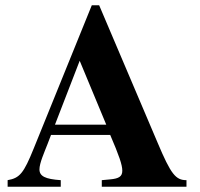

<svg xmlns="http://www.w3.org/2000/svg" viewBox="-20 -710 762 730"><path d="M689 0V-25C648 -25 630 -47 579 -168L357 -690H329L108 -145C70 -51 55 -33 9 -25V0H211V-25C152 -29 130 -40 130 -66C130 -90 149 -132 161 -163L174 -197H399C433 -118 445 -83 445 -61C445 -39 432 -31 399 -28L367 -25V0ZM384 -236H189L283 -479Z"/></svg>

Font: STIXGeneral
Style: Bold
Weight: 700
Designer: MicroPress Inc., with final additions and corrections provided by Coen Hoffman, Elsevier (retired)
Version: Version 1.1.0